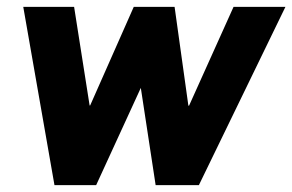

<svg xmlns="http://www.w3.org/2000/svg" viewBox="-20 -537 848 557"><path d="M138 0 47.5 -517H195L240 -231H241.5L368 -517H486.5L526.5 -230.5H528.5L657.5 -517H808L557 0H431.5L388.5 -282L259 0Z"/></svg>

Font: Public Sans ExtraBold
Style: Italic
Weight: 800
Italic angle: -8°
Designer: The Public Sans project authors (U.S. Web Design System). Libre Franklin designed by Pablo Impallari and Rodrigo Fuenzal
Version: Version 1.007; ttfautohint (v1.8.1) -l 8 -r 50 -G 200 -x 14 